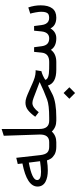

<svg xmlns="http://www.w3.org/2000/svg" viewBox="694 -1411 949 2377"><g transform="rotate(-90 1168.5 -222.5)"><path d="M246.1 -105Q204.6 -105 169.7 -112.1Q134.8 -119.1 106.9 -133.8Q79.1 -148.4 63.2 -173.6Q47.4 -198.7 47.4 -231.9Q47.4 -363.8 333.5 -419.4L326.7 -477.1L403.3 -495.6L436.5 -200.2Q443.8 -137.2 468 -112.5Q492.2 -87.9 539.1 -87.9H557.1Q565.9 -87.9 565.9 -52.7V-36.1Q565.9 0 557.1 0H538.6Q508.8 0 483.6 -6.3Q458.5 -12.7 441.9 -22.9Q425.3 -33.2 412.1 -45.4Q398.9 -57.6 391.8 -70.1Q384.8 -82.5 379.9 -92.8Q375 -103 373.5 -109.4L372.1 -115.7Q304.7 -105 246.1 -105ZM361.3 -201.2 343.8 -340.3Q127.9 -300.3 127.9 -238.3Q127.9 -189 228.5 -189Q279.8 -189 361.3 -201.2Z M551.8 -87.9H597.2Q694.8 -87.9 691.4 -208.5L676.3 -650.4L760.3 -676.8V-209Q760.3 -87.9 862.3 -87.9H868.7Q877.4 -87.9 877.4 -52.7V-36.1Q877.4 0 868.7 0H862.8Q781.2 0 728.5 -55.7Q677.7 0 596.2 0H551.8Q528.3 0 528.3 -36.1V-52.7Q528.3 -87.9 551.8 -87.9Z M1470.2 -255.9Q1479 -255.9 1487.8 -256.3L1476.1 -184.6Q1423.8 -172.4 1368.7 -136.7Q1376 -88.9 1505.4 -88.4L1563.5 -87.9Q1572.3 -87.9 1572.3 -52.7V-36.1Q1572.3 0 1563.5 0H1494.1Q1410.6 0 1362.5 -25.6Q1314.5 -51.3 1297.9 -103.5Q1248.5 -76.2 1186.5 -46.4Q1089.8 0 903.8 0H863.3Q839.8 0 839.8 -36.1V-52.7Q839.8 -87.9 863.3 -87.9H899.4Q1056.2 -87.9 1125 -113.8Q1231.9 -153.3 1341.8 -206.5Q1307.6 -218.3 1213.9 -254.9Q1129.9 -288.1 1109.4 -292.5Q1094.7 -295.9 1081.5 -295.9Q1027.3 -295.9 967.8 -217.3L911.6 -260.7Q954.1 -320.3 994.4 -351.1Q1034.7 -381.8 1085 -381.8Q1100.6 -381.8 1116.5 -379.2Q1132.3 -376.5 1151.1 -369.6Q1169.9 -362.8 1182.4 -357.9Q1194.8 -353 1219.2 -342Q1243.7 -331.1 1254.9 -326.2Q1266.6 -321.3 1287.8 -311.8Q1309.1 -302.2 1323.7 -295.7Q1338.4 -289.1 1359.4 -280.8Q1380.4 -272.5 1397.2 -267.6Q1414.1 -262.7 1433.6 -259.3Q1453.1 -255.9 1470.2 -255.9ZM1205.6 90.3 1276.4 161.6 1205.6 232.4 1134.3 161.6Z M2139.2 0Q2040.5 0 2005.4 -72.3Q1962.4 0 1883.3 0Q1781.7 0 1740.2 -66.9Q1690.9 0 1589.8 0H1558.1Q1546.9 0 1543.2 -8.3Q1539.6 -16.6 1539.6 -36.1V-52.7Q1539.6 -71.8 1543.2 -79.8Q1546.9 -87.9 1558.1 -87.9H1590.8Q1696.3 -87.9 1705.6 -182.1L1714.8 -274.9H1772.5L1784.7 -181.6Q1791 -133.8 1814.9 -110.8Q1838.9 -87.9 1882.3 -87.9Q1919.4 -87.9 1941.2 -111.8Q1962.9 -135.7 1967.8 -182.1L1977.1 -274.9H2034.7L2046.9 -181.2Q2050.8 -149.9 2062.5 -129.2Q2074.2 -108.4 2092.5 -98.4Q2110.8 -88.4 2135.3 -88.4Q2163.1 -88.4 2179 -96.7Q2194.8 -105 2203.1 -126.7Q2211.4 -148.4 2211.4 -187Q2211.4 -213.4 2203.1 -258.5Q2194.8 -303.7 2188 -322.3L2264.6 -346.7Q2291 -272 2291 -192.9Q2291 -99.6 2253.4 -49.8Q2215.8 0 2139.2 0Z"/></g></svg>

Font: Samim FD-WOL
Style: FD-WOL
Weight: 400
Foundry: DejaVu fonts team - Redesigned by Saber Rastikerdar
Version: Version 4.0.0